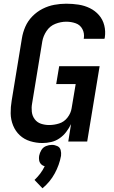

<svg xmlns="http://www.w3.org/2000/svg" viewBox="-20 -763 616 1035"><path d="M209 8Q232 8 256 2.5Q280 -3 301 -17.5Q322 -32 337 -52Q352 -72 363 -94L348 0H450L517 -406H299L283 -310H388L366 -179Q362 -153 344 -129.5Q326 -106 299 -97.5Q272 -89 245 -89Q222 -89 201 -96Q180 -103 167 -120.5Q154 -138 151.5 -160.5Q149 -183 153 -205L208 -540Q213 -569 231 -596Q249 -623 278.5 -634.5Q308 -646 337 -646Q364 -646 388 -637.5Q412 -629 424 -606.5Q436 -584 432 -557Q432 -555 431 -554H543Q544 -558 545 -561Q550 -595 542 -626.5Q534 -658 513.5 -681.5Q493 -705 464.5 -719Q436 -733 403.5 -738Q371 -743 337 -743Q305 -743 272.5 -737Q240 -731 209.5 -715.5Q179 -700 154.5 -675Q130 -650 116.5 -619Q103 -588 98 -556L43 -221Q37 -186 37.5 -152Q38 -118 50.5 -87Q63 -56 86.5 -34Q110 -12 142.5 -2Q175 8 209 8ZM209 252Q250 218 275 172Q300 126 309 77Q311 61 307 46Q303 31 289 24.5Q275 18 260 18Q244 18 228 24.5Q212 31 203 46Q194 61 191 77Q189 89 191 101Q193 113 201 121.5Q209 130 221 133Q211 154 197 172.5Q183 191 166 207Z"/></svg>

Font: Iosevka Sparkle SmBdObl
Style: Regular
Weight: 600
Italic angle: -9°
Designer: Belleve Invis
Foundry: Belleve Invis
Version: Version 4.5.0; ttfautohint (v1.8.3)